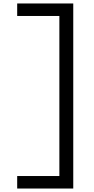

<svg xmlns="http://www.w3.org/2000/svg" viewBox="-20 -918 540 1106"><path d="M79 168V96H322V-826H79V-898H402V168Z"/></svg>

Font: Iosevka SS08
Style: Regular
Weight: 400
Monospace: yes
Designer: Belleve Invis
Foundry: Belleve Invis
Version: 2.1.0; ttfautohint (v1.8.2)